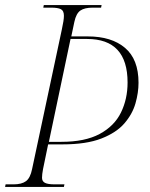

<svg xmlns="http://www.w3.org/2000/svg" viewBox="-41 -734 590 754"><path d="M-21 0 -19 -10H12Q44 -10 61 -22.5Q78 -35 85 -70L202 -619Q210 -655 210 -672Q210 -692 198 -698Q186 -704 160 -704H129L131 -714H358L356 -704H323Q291 -704 274.5 -692.5Q258 -681 251 -648L239 -591H304Q397 -591 450 -546Q503 -501 503 -409Q503 -370 491 -328Q479 -286 447.5 -249.5Q416 -213 357 -190Q298 -167 204 -167H148L128 -70Q126 -60 125 -51Q124 -42 124 -36Q124 -22 135.5 -16Q147 -10 174 -10H212L210 0ZM200 -177Q293 -177 350.5 -208Q408 -239 434 -292Q460 -345 460 -410Q460 -581 301 -581H236L151 -177Z"/></svg>

Font: Noto Serif Display SemiCondensed ExtraLight
Style: Italic
Weight: 200
Width: 4
Italic angle: -12°
Designer: Monotype Design Team
Foundry: Monotype Imaging Inc.
Version: Version 2.009